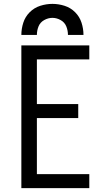

<svg xmlns="http://www.w3.org/2000/svg" viewBox="-20 -969 540 989"><path d="M90 0V-735H440V-663H170V-433H383V-361H170V-72H440V0ZM90 -789Q90 -821 100 -852Q110 -883 133 -906Q156 -929 187 -939Q218 -949 250 -949Q282 -949 313 -939Q344 -929 367 -906Q390 -883 400 -852Q410 -821 410 -789H330Q330 -812 321.5 -833Q313 -854 292.5 -865.5Q272 -877 250 -877Q228 -877 207.5 -865.5Q187 -854 178.5 -833Q170 -812 170 -789Z"/></svg>

Font: Iosevka SS01
Style: Regular
Weight: 400
Monospace: yes
Designer: Belleve Invis
Foundry: Belleve Invis
Version: 2.3.3; ttfautohint (v1.8.3)